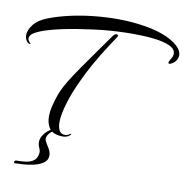

<svg xmlns="http://www.w3.org/2000/svg" viewBox="-116 -753 1107 1134"><g transform="rotate(10 437.5 -186.0)"><path d="M13 -423Q7 -423 0 -428Q-18 -445 -18 -471Q-18 -502 8.5 -535.5Q35 -569 87 -589Q146 -612 215 -627.5Q284 -643 356.5 -650.5Q429 -658 496 -658Q521 -658 545 -657Q569 -656 591 -654Q738 -640 815.5 -598Q893 -556 893 -510Q893 -491 880 -474Q874 -466 862.5 -458.5Q851 -451 844 -451Q838 -451 838 -457Q838 -464 848 -480Q860 -498 860 -513Q860 -542 823.5 -558.5Q787 -575 728.5 -581.5Q670 -588 603 -588Q557 -588 510 -585.5Q463 -583 422 -579Q403 -577 364.5 -572Q326 -567 278 -559.5Q230 -552 181 -541.5Q132 -531 91 -518Q50 -505 24.5 -489.5Q-1 -474 -1 -455Q-1 -442 14 -428Q16 -426 16 -425Q16 -423 13 -423ZM288 81Q236 77 217 48Q198 19 198 -20Q198 -53 207 -88Q216 -123 226 -152Q236 -180 252.5 -211Q269 -242 297.5 -285Q326 -328 372 -393Q418 -458 486 -554Q498 -569 507 -569Q513 -569 515.5 -564.5Q518 -560 516 -556Q422 -417 371.5 -317.5Q321 -218 297 -148Q292 -134 284.5 -108.5Q277 -83 271 -53.5Q265 -24 265 2Q265 30 275 50Q285 70 310 70Q325 70 338 60Q343 57 344 57Q346 57 346 59Q346 62 340 67Q321 84 288 81ZM47 286Q42 286 42 281Q42 275 45.5 272Q49 269 52 269Q86 269 113 265Q140 261 158 247Q176 233 180 204Q182 188 174 171.5Q166 155 166 137Q166 116 180 95Q194 74 215 59.5Q236 45 256 45Q263 45 264.5 46Q266 47 264 51Q241 54 221.5 73Q202 92 202 111Q202 122 212 137.5Q222 153 231.5 170.5Q241 188 241 206Q241 234 217.5 250.5Q194 267 160.5 274.5Q127 282 95.5 284Q64 286 47 286Z"/></g></svg>

Font: Arizonia
Style: Regular
Weight: 400
Designer: Robert E. Leuschke
Foundry: Robert E. Leuschke
Version: Version 1.010; ttfautohint (v1.8.4.7-5d5b)